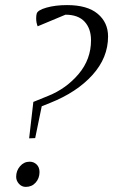

<svg xmlns="http://www.w3.org/2000/svg" viewBox="-20 -731 447 759"><path d="M43.9 -32.2Q43.9 -56.2 59.3 -74Q74.7 -91.8 97.2 -91.8Q113.3 -91.8 124.8 -80.8Q136.2 -69.8 136.2 -50.8Q136.2 -26.4 121.1 -9.3Q106 7.8 82 7.8Q65.9 7.8 54.9 -4.4Q43.9 -16.6 43.9 -32.2ZM95.2 -184.1 111.8 -328.1 170.9 -352.1Q242.2 -380.9 291 -438.7Q339.8 -496.6 339.8 -571.8Q339.8 -617.7 314.5 -645.3Q289.1 -672.9 238.8 -672.9L128.9 -627Q123 -641.6 123 -658.2Q123 -669.9 125 -676.8Q128.4 -690.9 163.8 -700.9Q199.2 -710.9 245.1 -710.9Q325.2 -710.9 366.2 -676.5Q407.2 -642.1 407.2 -586.9Q407.2 -502.9 345.5 -434.6Q283.7 -366.2 178.2 -324.2L145 -311L119.1 -185.1Z"/></svg>

Font: Dihjauti
Style: Italic
Weight: 400
Italic angle: -9°
Designer: T. Christopher White
Version: Version 3.0.0